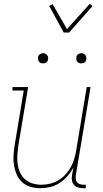

<svg xmlns="http://www.w3.org/2000/svg" viewBox="-20 -975 540 1003"><path d="M190 8Q164 8 139.5 1Q115 -6 96.5 -22.5Q78 -39 68 -61.5Q58 -84 53.5 -109Q49 -134 50.5 -160.5Q52 -187 56 -213L104 -502H45V-520H127L75 -210Q72 -186 70.5 -162.5Q69 -139 72.5 -116Q76 -93 85.5 -72.5Q95 -52 112 -37.5Q129 -23 151 -16.5Q173 -10 197 -10Q219 -10 241.5 -15.5Q264 -21 284.5 -33Q305 -45 321.5 -63Q338 -81 349.5 -101.5Q361 -122 367.5 -144Q374 -166 378 -189L433 -520H453L376 -59Q375 -49 376 -39.5Q377 -30 382.5 -23Q388 -16 397.5 -13Q407 -10 416 -10H428V8H413Q400 8 387.5 4Q375 0 366.5 -9.5Q358 -19 356 -32Q354 -45 356 -59L363 -100Q351 -76 332.5 -55Q314 -34 291 -19Q268 -4 242 2Q216 8 190 8ZM404 -644Q398 -644 392.5 -646Q387 -648 383.5 -653Q380 -658 379 -664Q378 -670 379 -676Q379 -681 381.5 -685Q384 -689 388 -691.5Q392 -694 396 -695.5Q400 -697 405 -697Q411 -697 416.5 -694.5Q422 -692 426 -687Q430 -682 431 -676Q432 -670 431 -664Q430 -659 427.5 -655Q425 -651 421.5 -648.5Q418 -646 413.5 -645Q409 -644 404 -644ZM204 -644Q198 -644 192.5 -646Q187 -648 183.5 -653Q180 -658 179 -664Q178 -670 179 -676Q179 -681 181.5 -685Q184 -689 188 -691.5Q192 -694 196 -695.5Q200 -697 205 -697Q211 -697 216.5 -694.5Q222 -692 226 -687Q230 -682 231 -676Q232 -670 231 -664Q230 -659 227.5 -655Q225 -651 221.5 -648.5Q218 -646 213.5 -645Q209 -644 204 -644ZM313 -805 237 -944 255 -953 330 -823 449 -955 463 -943 341 -805Z"/></svg>

Font: Iosevka Curly Slab Thin
Style: Italic
Weight: 100
Italic angle: -9°
Monospace: yes
Designer: Belleve Invis
Foundry: Belleve Invis
Version: Version 22.1.2; ttfautohint (v1.8.4)